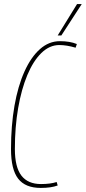

<svg xmlns="http://www.w3.org/2000/svg" viewBox="-20 -912 421 942"><path d="M180 10Q104 10 69 -35.5Q34 -81 34 -180Q34 -296 51 -393Q68 -490 100 -561Q132 -632 176 -671Q220 -710 274 -710Q323 -710 357 -696L351 -678Q307 -691 271 -691Q223 -691 183 -652Q143 -613 114 -543.5Q85 -474 69 -381.5Q53 -289 53 -181Q53 -92 85 -50.5Q117 -9 181 -9Q227 -9 258 -19L263 -2Q231 10 180 10ZM263 -738 358 -892H381L281 -738Z"/></svg>

Font: Georama Condensed Thin
Style: Italic
Weight: 100
Width: 3
Italic angle: -9°
Designer: Jean-Baptiste Levee
Foundry: Production Type
Version: Version 1.000